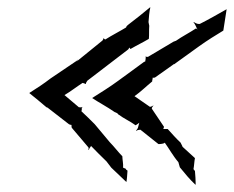

<svg xmlns="http://www.w3.org/2000/svg" viewBox="-20 -537 635 521"><path d="M60 -284C75 -272 91 -259 106 -246L109 -245L167 -200C168 -199 172 -198 174 -198C174 -196 174 -191 175 -190L220 -137C221 -135 220 -132 220 -130H221C222 -135 226 -138 227 -141C240 -127 255 -113 269 -99L282 -82C296 -69 309 -56 323 -43C325 -54 325 -63 326 -74L322 -77C322 -77 321 -79 322 -79H321L319 -80L314 -82C315 -92 312 -104 312 -113C301 -124 289 -140 278 -151L237 -200C226 -211 212 -225 201 -235L202 -240C201 -242 203 -246 204 -247C203 -246 199 -245 197 -246H194L155 -279C172 -289 187 -301 204 -312C206 -312 211 -310 212 -309H213C212 -311 216 -316 217 -318L328 -403C329 -405 331 -407 331 -408L334 -404C351 -414 368 -422 383 -431L384 -432C385 -443 384 -455 385 -467L383 -477C384 -490 385 -505 388 -517H387C369 -502 348 -485 328 -470L327 -469C325 -468 322 -464 322 -463H323C305 -452 285 -442 266 -430C264 -430 262 -432 261 -434V-433C261 -432 259 -428 258 -427L189 -371H188L191 -374L190 -375C190 -374 189 -373 188 -372L117 -324C99 -310 79 -297 60 -285ZM230 -271C248 -259 271 -247 291 -233C294 -232 301 -229 301 -226H302C315 -216 333 -208 348 -197C351 -199 356 -202 358 -204C357 -201 356 -197 355 -193C355 -190 351 -184 349 -183L350 -182C352 -184 358 -185 361 -185L410 -146C415 -146 426 -147 427 -150C438 -135 450 -113 464 -97L468 -83C481 -67 495 -50 510 -36H511C511 -48 510 -61 509 -73L505 -78C507 -88 507 -98 509 -108L475 -139V-140L470 -150C458 -161 446 -175 435 -187H423C424 -189 425 -192 425 -193L392 -242C391 -244 395 -249 396 -250V-251C394 -249 389 -247 387 -247C373 -257 358 -267 345 -276C362 -288 377 -303 393 -316V-318C393 -320 395 -324 394 -326C396 -326 400 -326 401 -327L449 -361C450 -362 451 -363 453 -363L521 -412C542 -427 566 -442 586 -454L595 -512C572 -499 546 -484 522 -472H519C515 -472 509 -475 506 -477L505 -476C510 -472 512 -463 516 -457C514 -458 514 -459 512 -460C494 -448 474 -438 457 -426H456C456 -426 452 -424 451 -424L382 -383C380 -382 376 -383 375 -384V-383C376 -382 375 -378 375 -376L374 -370C372 -370 369 -368 368 -367L301 -318C278 -301 252 -285 230 -271Z"/></svg>

Font: Charger Mayhem
Style: Obl
Weight: 400
Designer: Jasper
Foundry: Cannot Into Space Fonts
Version: Version 0.98